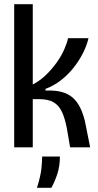

<svg xmlns="http://www.w3.org/2000/svg" viewBox="-20 -706 469 920"><path d="M48 0V-686H137V-301Q173 -320 201.5 -348Q230 -376 252 -407Q274 -438 287.5 -468.5Q301 -499 306 -523H404Q396 -488 377.5 -451.5Q359 -415 332.5 -381.5Q306 -348 272 -321.5Q238 -295 198 -280V-272Q243 -274 275 -265.5Q307 -257 328.5 -238Q350 -219 364 -190.5Q378 -162 387 -125L412 0H316L300 -93Q291 -139 277 -169.5Q263 -200 237.5 -215.5Q212 -231 166 -231H137V0ZM157 194Q175 137 178.5 101Q182 65 182 44H267Q267 90 254.5 128Q242 166 226 194Z"/></svg>

Font: Bricolage Grotesque 72pt SemiCondensed
Style: Regular
Weight: 400
Width: 4
Designer: Mathieu Triay
Foundry: Atelier Triay
Version: Version 1.001;gftools[0.9.33.dev8+g029e19f]